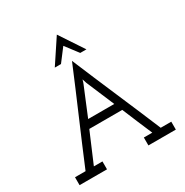

<svg xmlns="http://www.w3.org/2000/svg" viewBox="-206 -1096 1213 1261"><g transform="rotate(-30 400.0 -465.5)"><path d="M327 -750Q345 -774 363.5 -798Q382 -822 400 -846Q418 -822 436.5 -798Q455 -774 473 -750H520Q490 -795 460 -840.5Q430 -886 400 -931Q370 -886 340 -840.5Q310 -795 280 -750ZM243 0V-60H178Q207 -129 226.5 -174Q246 -219 275 -288H525Q549 -231 572.5 -174Q596 -117 621 -60H557V0H765V-60H685Q614 -230 542.5 -396Q471 -562 400 -732Q329 -562 257.5 -396Q186 -230 115 -60H35V0ZM389 -561Q391 -566 393.5 -573Q396 -580 399 -592L409 -561L499 -348H301Q322 -399 344.5 -453.5Q367 -508 389 -561Z"/></g></svg>

Font: Josefin Slab Thin SemiBold
Style: Regular
Weight: 600
Version: Version 2.000